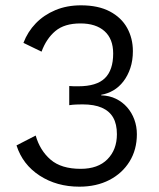

<svg xmlns="http://www.w3.org/2000/svg" viewBox="-20 -691 596 721"><path d="M278 10Q193 10 129 -31.5Q65 -73 42 -145L114 -182Q130 -126 170 -91.5Q210 -57 283 -57Q348 -57 383.5 -93Q419 -129 419 -187Q419 -225 405 -249.5Q391 -274 362.5 -286.5Q334 -299 290 -299Q279 -299 266 -298.5Q253 -298 240 -296V-368Q249 -367 258 -367Q267 -367 274 -367Q343 -367 374 -397.5Q405 -428 405 -490Q405 -545 372.5 -574Q340 -603 282 -603Q222 -603 188 -574.5Q154 -546 136 -497L68 -530Q84 -572 114.5 -603.5Q145 -635 188 -653Q231 -671 284 -671Q349 -671 392.5 -648Q436 -625 457.5 -586Q479 -547 479 -499Q479 -464 469.5 -435.5Q460 -407 443.5 -385.5Q427 -364 405.5 -351.5Q384 -339 360 -335V-333Q391 -332 415.5 -320Q440 -308 457.5 -288Q475 -268 484.5 -242Q494 -216 494 -187Q494 -129 466.5 -84.5Q439 -40 390.5 -15Q342 10 278 10Z"/></svg>

Font: Kantumruy Pro
Style: Regular
Weight: 400
Designer: Sovichet Tep
Foundry: Sovichet Tep
Version: Version 1.002